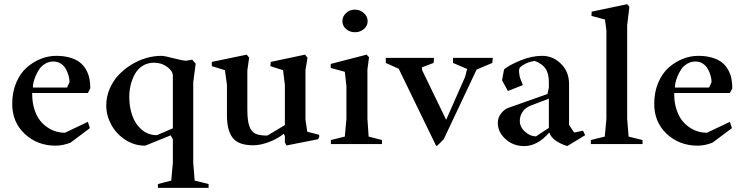

<svg xmlns="http://www.w3.org/2000/svg" viewBox="-20 -697 3603 929"><path d="M249 7.8Q161.1 7.8 100.1 -48.8Q39.1 -105.5 39.1 -194.3Q39.1 -251 58.3 -296.6Q77.6 -342.3 108.9 -369.9Q140.1 -397.5 177 -412.1Q213.9 -426.8 252 -426.8Q289.6 -426.8 318.6 -418.2Q347.7 -409.7 366 -395.5Q384.3 -381.3 396 -360.6Q407.7 -339.8 412.4 -317.9Q417 -295.9 417 -269.5L405.3 -247.1H135.7V-242.2Q135.7 -202.6 145.8 -170.4Q155.8 -138.2 171.6 -116.9Q187.5 -95.7 208.7 -81.3Q230 -66.9 251.2 -60.8Q272.5 -54.7 293.9 -54.7L405.3 -107.4L415 -77.1L321.3 -6.8Q283.7 7.8 249 7.8ZM139.6 -273.4H304.7L316.4 -299.8Q316.4 -314 312 -330.1Q307.6 -346.2 299.1 -362.3Q290.5 -378.4 274.7 -388.9Q258.8 -399.4 238.3 -399.4Q216.3 -399.4 198.2 -388.4Q180.2 -377.4 169.7 -361.6Q159.2 -345.7 151.9 -327.9Q144.5 -310.1 141.8 -297.1Q139.2 -284.2 139.6 -278.3Z M744.1 211.9V193.4L808.6 176.8L816.4 90.8V-23.4L805.7 -42L682.6 7.8Q629.4 7.8 585.4 -21.2Q541.5 -50.3 517.8 -94.7Q494.1 -139.2 494.1 -186.5Q494.1 -228.5 510.5 -267.1Q526.9 -305.7 554 -334.2Q581.1 -362.8 615.5 -384Q649.9 -405.3 687.3 -416Q724.6 -426.8 759.8 -426.8Q776.4 -426.8 820.3 -415Q864.3 -403.3 881.8 -403.3L910.2 -408.2L926.8 -388.7L915 -298.8V90.8L921.9 176.8L989.3 193.4V211.9ZM739.3 -43 816.4 -76.2V-330.1Q816.4 -353 789.1 -373.3Q761.7 -393.6 725.6 -393.6Q693.4 -393.6 669.2 -377.9Q645 -362.3 631.6 -336.9Q618.2 -311.5 611.8 -283.9Q605.5 -256.3 605.5 -228.5Q605.5 -178.2 620.4 -136.7Q635.3 -95.2 666.3 -69.1Q697.3 -43 739.3 -43Z M1366.2 6.8 1358.4 -7.8V-39.1L1352.5 -49.8Q1324.2 -25.9 1282.2 -10Q1240.2 5.9 1205.1 5.9Q1133.3 5.9 1105.7 -30.3Q1078.1 -66.4 1078.1 -138.7V-286.1L1068.4 -357.4L1004.9 -377V-397.5L1173.8 -432.6L1185.5 -418L1176.8 -356.4V-167Q1176.8 -113.8 1186.3 -86.9Q1195.8 -60.1 1215.3 -50.5Q1234.9 -41 1273.4 -41L1358.4 -91.8V-286.1L1349.6 -357.4L1288.1 -377L1290 -397.5L1456.1 -432.6L1467.8 -418L1458 -357.4V-118.2L1466.8 -59.6L1523.4 -44.9L1525.4 -37.1L1519.5 -23.4Z M1697.3 -541Q1672.4 -541 1654.5 -556.6Q1636.7 -572.3 1636.7 -594.7Q1636.7 -617.7 1654.5 -634Q1672.4 -650.4 1697.3 -650.4Q1722.2 -650.4 1740.5 -633.8Q1758.8 -617.2 1758.8 -594.7Q1758.8 -572.3 1740.7 -556.6Q1722.7 -541 1697.3 -541ZM1581.1 0V-19.5L1648.4 -36.1L1656.2 -122.1V-280.3L1648.4 -349.6L1580.1 -368.2V-387.7L1753.9 -432.6L1765.6 -419.9L1757.8 -361.3V-122.1L1763.7 -36.1L1828.1 -19.5V0Z M2093.8 9.8 2088.9 5.9 1909.2 -364.3 1846.7 -392.6V-417H2080.1L2078.1 -392.6L2021.5 -371.1L2022.5 -357.4L2138.7 -117.2L2230.5 -325.2L2240.2 -363.3L2171.9 -392.6V-417H2364.3L2362.3 -392.6L2286.1 -360.4L2127 -23.4Z M2516.6 9.8Q2462.9 9.8 2425.8 -24.2Q2388.7 -58.1 2388.7 -102.5Q2388.7 -128.4 2405.3 -149.2Q2421.9 -169.9 2441.4 -175.8L2628.9 -242.2L2635.7 -272.5V-298.8Q2635.7 -341.3 2619.6 -365Q2603.5 -388.7 2567.4 -402.3Q2538.6 -397.5 2521.7 -388.4Q2504.9 -379.4 2497.3 -372.1Q2489.7 -364.7 2491.7 -346.2Q2493.7 -327.6 2496.3 -320.1Q2499 -312.5 2509.3 -287.1Q2509.8 -285.6 2509.8 -285.2L2437.5 -256.8L2409.2 -308.6L2418.9 -361.3Q2443.8 -382.3 2498.3 -404.5Q2552.7 -426.8 2603.5 -426.8Q2655.8 -426.8 2694.6 -388.2Q2733.4 -349.6 2733.4 -291V-92.8L2757.8 -55.7L2800.8 -64.5L2811.5 -43L2724.6 9.8Q2651.9 -13.7 2637.7 -55.7Q2580.6 9.8 2516.6 9.8ZM2573.2 -37.1 2635.7 -78.1V-219.7L2548.8 -186.5Q2522.9 -176.8 2509 -156.5Q2495.1 -136.2 2495.1 -112.3Q2495.1 -82 2520.5 -59.6Q2545.9 -37.1 2573.2 -37.1Z M2838.9 0V-19.5L2906.2 -36.1L2914.1 -122.1V-549.8L2907.2 -602.5L2841.8 -620.1L2842.8 -640.6L3014.6 -676.8L3025.4 -665L3014.6 -575.2V-122.1L3021.5 -36.1L3088.9 -19.5V0Z M3355.5 7.8Q3267.6 7.8 3206.5 -48.8Q3145.5 -105.5 3145.5 -194.3Q3145.5 -251 3164.8 -296.6Q3184.1 -342.3 3215.3 -369.9Q3246.6 -397.5 3283.4 -412.1Q3320.3 -426.8 3358.4 -426.8Q3396 -426.8 3425 -418.2Q3454.1 -409.7 3472.4 -395.5Q3490.7 -381.3 3502.4 -360.6Q3514.2 -339.8 3518.8 -317.9Q3523.4 -295.9 3523.4 -269.5L3511.7 -247.1H3242.2V-242.2Q3242.2 -202.6 3252.2 -170.4Q3262.2 -138.2 3278.1 -116.9Q3293.9 -95.7 3315.2 -81.3Q3336.4 -66.9 3357.7 -60.8Q3378.9 -54.7 3400.4 -54.7L3511.7 -107.4L3521.5 -77.1L3427.7 -6.8Q3390.1 7.8 3355.5 7.8ZM3246.1 -273.4H3411.1L3422.9 -299.8Q3422.9 -314 3418.5 -330.1Q3414.1 -346.2 3405.5 -362.3Q3397 -378.4 3381.1 -388.9Q3365.2 -399.4 3344.7 -399.4Q3322.8 -399.4 3304.7 -388.4Q3286.6 -377.4 3276.1 -361.6Q3265.6 -345.7 3258.3 -327.9Q3251 -310.1 3248.3 -297.1Q3245.6 -284.2 3246.1 -278.3Z"/></svg>

Font: Comprehension SemiBold
Style: Regular
Weight: 600
Designer: Alfredo Marco Pradil
Foundry: Alfredo Marco Pradil
Version: 1.0